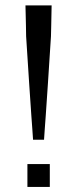

<svg xmlns="http://www.w3.org/2000/svg" viewBox="-20 -706 295 732"><path d="M106 -173.3Q105 -190.4 103.3 -213.1Q101.6 -235.8 99.6 -263.7Q96.2 -311 91.3 -386Q86.4 -460.9 79.6 -567.4Q79.6 -577.1 78.9 -609.1Q78.1 -641.1 77.1 -685.5H176.8Q176.3 -641.1 175.3 -609.1Q174.3 -577.1 174.3 -567.4Q167.5 -460.9 162.6 -386Q157.7 -311 154.3 -263.7Q152.3 -235.8 150.6 -213.1Q148.9 -190.4 147.9 -173.3ZM84.5 6.8V-80.6H169.9V6.8Z"/></svg>

Font: Mako
Style: Regular
Weight: 400
Designer: vernon adams
Foundry: vernon adams
Version: Version 1.100; ttfautohint (v1.8.4.7-5d5b);gftools[0.9.33]